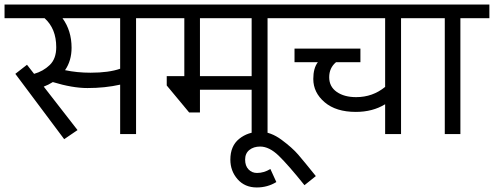

<svg xmlns="http://www.w3.org/2000/svg" viewBox="-50 -590 2174 845"><path d="M548.8 -510V0H478.8V-217.5Q412.5 -202.5 335 -202.5Q268.8 -202.5 182.5 -228.8Q162.5 -216.2 142.5 -208.8L291.2 -17.5L232.5 22.5L17.5 -265L68.8 -305L100 -265Q140 -276.2 168.8 -303.8Q197.5 -331.2 197.5 -382.5Q197.5 -463.8 146.2 -510H-30V-570H671.2V-510ZM225 -510Q265 -455 265 -380Q265 -322.5 236.2 -281.2Q288.8 -270 348.8 -270Q428.8 -270 478.8 -287.5V-510Z M1127.5 -510V0H1057.5V-195H830V-95H782.5L683.8 -213.8V-255H761.2V-510H611.2V-570H1250V-510ZM830 -510V-255H1057.5V-510Z M1080 235Q1027.5 235 995.6 198.8Q963.8 162.5 963.8 112.5Q963.8 52.5 1002.5 21.2Q1041.2 -10 1095 -10Q1141.2 -10 1188.8 25Q1236.2 60 1262.5 90.6Q1288.8 121.2 1340 185L1290 225Q1218.8 136.2 1176.9 95.6Q1135 55 1095 55Q1066.2 55 1047.5 70Q1028.8 85 1028.8 112.5Q1028.8 140 1043.8 155.6Q1058.8 171.2 1081.2 171.2Q1111.2 171.2 1140 153.8L1166.2 211.2Q1127.5 235 1080 235Z M1715 -510V0H1645V-131.2Q1590 -97.5 1516.2 -97.5Q1428.8 -97.5 1378.8 -140Q1328.8 -182.5 1328.8 -242.5Q1328.8 -290 1348.8 -316.2H1246.2V-376.2H1536.2V-316.2H1428.8Q1398.8 -291.2 1398.8 -250Q1398.8 -208.8 1431.9 -185.6Q1465 -162.5 1517.5 -162.5Q1590 -162.5 1645 -207.5V-510H1190V-570H1837.5V-510Z M1976.2 -510V0H1907.5V-510H1777.5V-570H2103.8V-510Z"/></svg>

Font: Cambay
Style: Regular
Weight: 400
Designer: Pooja Saxena
Foundry: Pooja Saxena
Version: Version 1.181;PS 001.181;hotconv 1.0.70;makeotf.lib2.5.58329